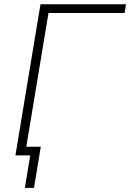

<svg xmlns="http://www.w3.org/2000/svg" viewBox="-20 -748 626 924"><path d="M586.4 -727.5 579.6 -685.5H213.4L99.6 0H54.2L174.8 -727.5ZM99.6 156.2 125.5 0H78.1L85 -42H176.3L143.6 156.2Z"/></svg>

Font: Inter 18pt ExtraLight
Style: Italic
Weight: 250
Italic angle: -9.3988°
Designer: Rasmus Andersson
Foundry: rsms
Version: Version 4.001;git-66647c0bb